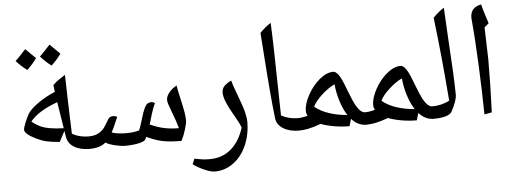

<svg xmlns="http://www.w3.org/2000/svg" viewBox="-60 -955 3681 1380"><g transform="rotate(-5 1780.5 -265.0)"><path d="M346.2 -59.1Q285.6 -64 252 -71.8Q218.3 -79.6 178.7 -98.6Q139.2 -117.7 118.7 -135.5Q98.1 -153.3 98.1 -168Q98.1 -183.1 113.5 -220Q128.9 -256.8 140.1 -276.9Q157.2 -308.6 214.6 -350.1Q272 -391.6 342.3 -420.9L335.9 -470.2Q359.4 -492.7 380.6 -506.8Q401.9 -521 425.3 -536.1Q429.7 -335.4 435.5 -185.1L438 -109.9Q491.2 -80.1 560.1 -80.1Q569.8 -80.1 569.8 -69.8V0Q569.8 9.8 560.1 9.8Q488.8 9.8 444.8 -16.8Q400.9 -43.5 393.1 -92.8L386.2 -134.8ZM383.3 -154.8 353 -345.2Q213.4 -295.4 155.3 -222.2Q185.5 -198.7 212.4 -185.3Q239.3 -171.9 282.7 -164.1Q326.2 -156.2 383.3 -154.8ZM228.5 -674.3Q201.7 -634.8 158.7 -594.2Q110.4 -631.3 80.6 -666Q103.5 -687 156.7 -745.1Q167 -733.9 228.5 -674.3ZM405.8 -690.9Q379.4 -652.3 335.4 -610.8Q289.6 -646 257.8 -683.1Q278.3 -701.7 333.5 -762.2Q344.2 -750.5 405.8 -690.9Z M815.9 9.8Q782.7 9.8 740.2 -0.5Q697.8 -10.7 671.9 -25.9Q633.3 9.8 549.8 9.8Q540 9.8 540 0V-69.8Q540 -80.1 549.8 -80.1Q582.5 -80.1 604 -86.2Q625.5 -92.3 645 -106.9Q660.2 -119.1 669.7 -131.1Q679.2 -143.1 708 -191.9Q718.3 -210.4 744.1 -210.4Q762.2 -210.4 772.9 -202.1Q739.3 -121.6 723.6 -94.2Q763.7 -80.1 828.6 -80.1Q884.3 -80.1 920.9 -91.8Q928.7 -105 949.2 -173.3Q963.4 -222.7 975.8 -248.3Q988.3 -273.9 1000 -280.3Q1011.7 -286.6 1024.4 -286.6Q1040.5 -286.6 1051.8 -277.8Q1036.6 -245.6 1024.4 -206.1Q1012.2 -166.5 1001 -127.9Q1053.7 -103.5 1101.8 -93.3Q1149.9 -83 1208 -83Q1194.3 -134.8 1164.1 -211.9Q1140.6 -272 1140.6 -291Q1140.6 -317.9 1162.1 -344.7Q1183.6 -371.6 1217.8 -390.1Q1223.1 -356 1231 -322Q1238.8 -288.1 1246.1 -255.4Q1253.4 -222.7 1258.5 -192.1Q1263.7 -161.6 1263.7 -134.8Q1263.7 -113.3 1249.8 -68.4Q1235.8 -23.4 1218.8 9.8Q1142.1 9.8 1088.6 0Q1035.2 -9.8 968.8 -41L959 -22Q950.2 -8.8 911.4 0Q872.6 8.8 815.9 9.8Z M1437.5 250Q1411.1 250 1365 230.2Q1318.8 210.4 1283.7 184.1L1299.8 145Q1340.8 153.3 1362.8 155.8Q1384.8 158.2 1410.6 158.2Q1498.5 158.2 1561.8 105.7Q1625 53.2 1657.7 -47.9Q1647 -74.7 1636.7 -94.2Q1626.5 -113.8 1602.1 -156.2Q1580.1 -192.9 1561.5 -236.1Q1543 -279.3 1543 -309.1Q1543 -338.9 1561.3 -357.2Q1579.6 -375.5 1611.8 -391.1Q1619.6 -359.4 1645 -293.5Q1680.7 -199.2 1691.2 -156.7Q1701.7 -114.3 1701.7 -85Q1701.7 6.8 1667.2 84.5Q1632.8 162.1 1572 206.1Q1511.2 250 1437.5 250Z M1930.7 -779.8Q1938 -636.7 1943.4 -282.2L1946.8 -109.9Q2001 -80.1 2069.8 -80.1Q2079.6 -80.1 2079.6 -69.8V0Q2079.6 9.8 2069.8 9.8Q2000.5 9.8 1954.6 -17.8Q1908.7 -45.4 1902.8 -92.8Q1883.3 -254.9 1862.8 -557.1L1851.6 -713.9Q1886.2 -750.5 1930.7 -779.8Z M2059.6 9.8Q2049.8 9.8 2049.8 0V-69.8Q2049.8 -80.1 2059.6 -80.1Q2099.6 -80.1 2136.7 -91.8Q2127.4 -108.4 2127.4 -127.9Q2127.4 -177.7 2163.1 -242.4Q2198.7 -307.1 2249.8 -348.6Q2300.8 -390.1 2347.7 -390.1Q2383.3 -390.1 2421.4 -292L2443.4 -235.4Q2469.7 -167 2485.1 -139.2Q2500.5 -111.3 2517.1 -95.7Q2533.7 -80.1 2552.7 -80.1Q2565.4 -80.1 2565.4 -67.9V-2.9Q2565.4 9.8 2552.7 9.8Q2492.2 9.8 2445.8 -42L2430.7 9.8Q2374 9.8 2318.6 0Q2263.2 -9.8 2225.6 -24.9Q2168.5 -4.4 2132.3 2.7Q2096.2 9.8 2059.6 9.8ZM2189.5 -151.9Q2231.9 -116.7 2293 -96.9Q2354 -77.1 2422.4 -71.8Q2394.5 -113.8 2375 -174.8Q2355.5 -235.8 2349.6 -299.8Q2303.2 -278.3 2254.9 -233.9Q2206.5 -189.5 2189.5 -151.9Z M2545.4 9.8Q2535.6 9.8 2535.6 0V-69.8Q2535.6 -80.1 2545.4 -80.1Q2585.4 -80.1 2622.6 -91.8Q2613.3 -108.4 2613.3 -127.9Q2613.3 -177.7 2648.9 -242.4Q2684.6 -307.1 2735.6 -348.6Q2786.6 -390.1 2833.5 -390.1Q2869.1 -390.1 2907.2 -292L2929.2 -235.4Q2955.6 -167 2970.9 -139.2Q2986.3 -111.3 3002.9 -95.7Q3019.5 -80.1 3038.6 -80.1Q3051.3 -80.1 3051.3 -67.9V-2.9Q3051.3 9.8 3038.6 9.8Q2978 9.8 2931.6 -42L2916.5 9.8Q2859.9 9.8 2804.4 0Q2749 -9.8 2711.4 -24.9Q2654.3 -4.4 2618.2 2.7Q2582 9.8 2545.4 9.8ZM2675.3 -151.9Q2717.8 -116.7 2778.8 -96.9Q2839.8 -77.1 2908.2 -71.8Q2880.4 -113.8 2860.8 -174.8Q2841.3 -235.8 2835.4 -299.8Q2789.1 -278.3 2740.7 -233.9Q2692.4 -189.5 2675.3 -151.9Z M3030.3 9.8Q3020 9.8 3020 0V-69.8Q3020 -80.1 3030.3 -80.1Q3103 -80.1 3160.2 -110.8Q3135.7 -429.2 3101.1 -713.9Q3135.7 -750.5 3180.2 -779.8L3189.5 -605.5Q3202.1 -394.5 3206.3 -309.1Q3210.4 -223.6 3211.4 -148.9Q3211.4 -107.9 3170.4 -30.8Q3147.9 9.8 3030.3 9.8Z M3459.5 -612.8Q3466.3 -414.6 3466.3 -381.8Q3466.3 -196.3 3458 0L3404.3 9.8Q3401.9 -153.3 3393.6 -343Q3385.3 -532.7 3372.1 -674.8L3371.1 -690.9Q3371.1 -727.5 3389.9 -749.5Q3408.7 -771.5 3449.2 -779.8Q3460.4 -735.4 3470.2 -706.1L3491.2 -640.1Z"/></g></svg>

Font: Droid Arabic Naskh
Style: Regular
Weight: 400
Designer: Pascal Zoghbi
Foundry: Ascender Corporation
Version: Version 1.00